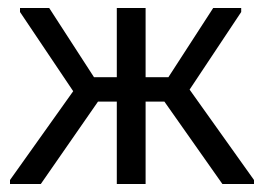

<svg xmlns="http://www.w3.org/2000/svg" viewBox="-20 -460 660 480"><path d="M5 -10 163 -232 30 -430V-440H103L215 -267H272V-440H344V-267H401L513 -440H583V-430L454 -236L615 -10V0H536L391 -206H344V0H272V-206H225L82 0H5Z"/></svg>

Font: Tilda Sans
Style: Regular
Weight: 400
Designer: ParaType Ltd
Foundry: ParaType Ltd
Version: Version 1.009